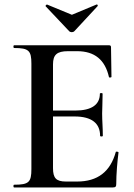

<svg xmlns="http://www.w3.org/2000/svg" viewBox="-20 -824 587 844"><path d="M284 -687C290 -681 301 -681 307 -687L409 -797C412 -801 407 -806 404 -804L296 -759L187 -804C185 -805 178 -799 181 -796ZM489 -156C465 -69 409 -26 319 -26H270C227 -26 213 -41 213 -85V-312H308C383 -312 420 -282 420 -227C420 -223 432 -223 432 -227C432 -263 429 -292 429 -325C429 -351 431 -369 431 -412C431 -416 419 -416 419 -412C419 -364 383 -338 310 -338H213V-541C213 -583 230 -599 279 -599H319C396 -599 442 -561 459 -485C459 -482 470 -483 470 -486L468 -616C468 -622 466 -625 459 -625H42C38 -625 38 -613 42 -613C107 -613 118 -601 118 -544V-81C118 -23 107 -12 42 -12C38 -12 38 0 42 0H476C488 0 491 -4 491 -15C491 -59 496 -116 501 -154C501 -157 490 -159 489 -156Z"/></svg>

Font: Cormorant SC Semi
Style: Regular
Weight: 600
Designer: Christian Thalmann (Catharsis Fonts)
Version: Version 1.000;PS 001.000;hotconv 1.0.70;makeotf.lib2.5.58329